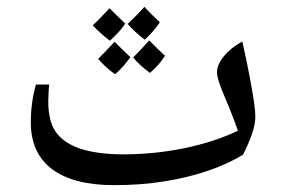

<svg xmlns="http://www.w3.org/2000/svg" viewBox="-20 -541 823 561"><path d="M314 0Q195 0 132.5 -46.5Q70 -93 70 -184Q70 -241 85 -294H124Q123 -290 122 -273Q121 -256 121 -245Q121 -187 143 -155.5Q165 -124 213 -107Q237 -99 269 -94.5Q301 -90 340 -90Q431 -90 518.5 -108Q606 -126 675 -159Q668 -180 657 -208Q646 -236 634 -264Q624 -288 619 -304Q614 -320 614 -330Q614 -352 634 -376.5Q654 -401 688 -420Q701 -362 709 -319.5Q717 -277 721.5 -247.5Q726 -218 726 -198Q726 -179 716.5 -150.5Q707 -122 690 -89Q646 -62 587.5 -42Q529 -22 460 -11Q391 0 314 0ZM403 -425Q374 -447 353 -471Q358 -476 370.5 -488Q383 -500 402 -521Q409 -513 420.5 -501.5Q432 -490 447 -476Q431 -451 403 -425ZM316 -324Q301 -335 288.5 -346.5Q276 -358 267 -369Q275 -377 287.5 -390Q300 -403 315 -419Q325 -409 336.5 -397.5Q348 -386 361 -374Q351 -360 340 -347.5Q329 -335 316 -324ZM301 -422Q270 -446 251 -467Q260 -475 272 -487.5Q284 -500 300 -517Q307 -510 319.5 -497.5Q332 -485 346 -472Q330 -448 301 -422ZM418 -328Q388 -350 369 -373Q378 -382 390 -394.5Q402 -407 416 -423Q428 -411 439 -400Q450 -389 462 -378Q454 -365 443 -352.5Q432 -340 418 -328Z"/></svg>

Font: Noto Naskh Arabic Medium
Style: Regular
Weight: 500
Designer: Monotype Design Team, David Williams, Mohamad Dakak and Nizar Qandah
Foundry: Monotype Imaging Inc.
Version: Version 2.016